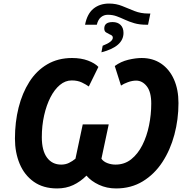

<svg xmlns="http://www.w3.org/2000/svg" viewBox="-20 -1049 1052 1079"><path d="M458 -910Q470 -972 505.5 -1000.5Q541 -1029 593 -1029Q633 -1029 667 -1015Q701 -1001 736 -987Q771 -973 813 -973H825L812 -910H803Q764 -910 735 -918.5Q706 -927 682.5 -938Q659 -949 636 -957.5Q613 -966 586 -966Q564 -966 547.5 -952.5Q531 -939 524 -910ZM550 -755 557 -792Q614 -814 614 -837Q614 -845 609 -849Q604 -853 596 -856Q586 -861 576 -867Q566 -873 566 -889Q566 -925 613 -925Q641 -925 657.5 -909Q674 -893 674 -864Q674 -787 550 -755ZM301 10Q223 10 170 -27.5Q117 -65 90.5 -128.5Q64 -192 64 -270Q64 -363 84.5 -444.5Q105 -526 145 -589Q185 -652 245.5 -687.5Q306 -723 385 -723Q436 -723 474.5 -708.5Q513 -694 533 -673L479 -563Q464 -574 440 -585.5Q416 -597 383 -597Q347 -597 316.5 -571.5Q286 -546 263.5 -502Q241 -458 228 -400.5Q215 -343 215 -278Q215 -203 244 -163.5Q273 -124 324 -124Q348 -124 367.5 -133.5Q387 -143 404 -157L445 -350H591L550 -157Q561 -141 583 -132.5Q605 -124 629 -124Q680 -124 717.5 -154Q755 -184 780 -233.5Q805 -283 817.5 -344Q830 -405 830 -467Q830 -532 805 -564Q780 -596 745 -596Q723 -596 698.5 -587Q674 -578 660 -568L625 -678Q659 -703 700.5 -713Q742 -723 776 -723Q839 -723 885.5 -691.5Q932 -660 957.5 -603Q983 -546 983 -470Q983 -378 960 -292Q937 -206 892.5 -138Q848 -70 782.5 -30Q717 10 632 10Q580 10 536 -10.5Q492 -31 466 -62Q432 -28 391.5 -9Q351 10 301 10Z"/></svg>

Font: Noto IKEA Latin
Style: Bold Italic
Weight: 700
Italic angle: -12°
Designer: Monotype Design Team
Foundry: Monotype Imaging Inc.
Version: Version 1.0